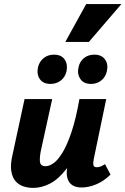

<svg xmlns="http://www.w3.org/2000/svg" viewBox="-20 -908 613 938"><path d="M142 10Q116 10 93 2Q70 -6 55 -24Q40 -42 35 -73Q30 -104 41 -151L100 -424H235L181 -178Q173 -142 175 -119Q177 -96 203 -96Q221 -96 242.5 -111.5Q264 -127 286.5 -164.5Q309 -202 330 -265Q351 -328 368 -424H431Q407 -299 374.5 -215Q342 -131 304 -82Q266 -33 225 -11.5Q184 10 142 10ZM378 8Q352 8 334 -3Q316 -14 309 -38.5Q302 -63 311 -103L377 -424H499L438 -131Q434 -111 436.5 -101Q439 -91 453 -91Q461 -91 470 -94Q479 -97 493 -106L520 -55Q486 -22 449 -7Q412 8 378 8ZM227 -498Q190 -498 174 -522.5Q158 -547 166 -581Q173 -608 193.5 -624.5Q214 -641 244 -641Q280 -641 296 -617Q312 -593 305 -560Q299 -532 277.5 -515Q256 -498 227 -498ZM425 -498Q388 -498 372 -523Q356 -548 364 -581Q370 -608 390.5 -624.5Q411 -641 441 -641Q477 -641 493.5 -617Q510 -593 502 -560Q496 -532 475 -515Q454 -498 425 -498ZM299 -703 401 -888H573L414 -703Z"/></svg>

Font: Ysabeau Infant ExtraBold
Style: Italic
Weight: 800
Italic angle: -12°
Designer: Christian Thalmann (Catharsis Fonts)
Version: Version 2.001;gftools[0.9.30]; featfreeze: ss01,ss02,lnum